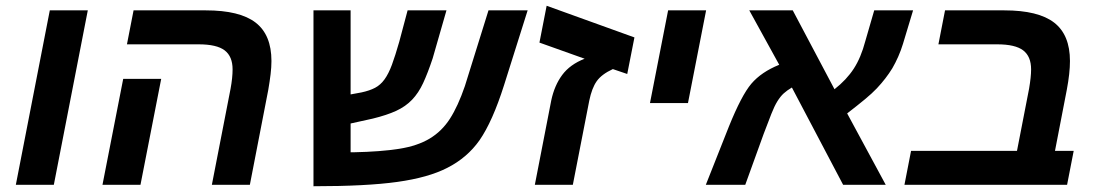

<svg xmlns="http://www.w3.org/2000/svg" viewBox="-20 -642 3812 667"><path d="M153 -606H285L167 0H35Z M468 0H336L408 -368H540ZM788 -401Q788 -446 760.5 -467Q733 -488 670 -488H421L444 -606H695Q813 -606 868 -563.5Q923 -521 923 -430Q923 -409 920 -384Q917 -359 912 -330L848 0H716L781 -334Q788 -372 788 -401Z M1396 -606H1531L1483 -439Q1466 -388 1450 -353.5Q1434 -319 1411.5 -295.5Q1389 -272 1356.5 -257Q1324 -242 1275 -230L1198 -213V-113H1209Q1303 -115 1366.5 -125Q1430 -135 1472.5 -160.5Q1515 -186 1543 -229.5Q1571 -273 1595 -343L1677 -606H1813L1731 -346Q1691 -220 1646 -155Q1603 -94 1534 -59Q1468 -25 1360 -10Q1253 5 1069 5V-606H1198V-314L1236 -321Q1264 -327 1283 -337Q1302 -347 1316 -366.5Q1330 -386 1341.5 -417Q1353 -448 1367 -497Z M2184 -512 2159 -385 2109 -402Q2070 -384 2053 -360Q2036 -336 2027 -292L1970 0H1838L1895 -293Q1906 -345 1933 -381.5Q1960 -418 2011 -438L1854 -494L1879 -622Z M2301 -606H2433L2370 -284H2238Z M2583 -606H2734L2879 -332Q2921 -365 2946 -403.5Q2971 -442 2986 -499L3017 -606H3152L3117 -490Q3110 -467 3100.5 -445.5Q3091 -424 3080 -405Q3058 -369 3026 -335Q3010 -318 2984 -296.5Q2958 -275 2923 -248L3057 0H2909L2731 -338Q2714 -328 2702.5 -317.5Q2691 -307 2680.5 -290Q2670 -273 2659.5 -246Q2649 -219 2633 -177L2569 0H2432L2512 -202Q2556 -311 2590 -351Q2625 -392 2687 -417Z M3240 -488 3263 -606H3469Q3587 -606 3642 -563.5Q3697 -521 3697 -430Q3697 -388 3686 -330L3645 -118H3710L3687 0H3122L3145 -118H3513L3555 -334Q3562 -375 3562 -401Q3562 -446 3534.5 -467Q3507 -488 3444 -488Z"/></svg>

Font: Libra Sans Modern
Style: Bold Italic
Weight: 700
Italic angle: -12°
Foundry: Stefan Peev, Context Ltd
Version: Version 1.000